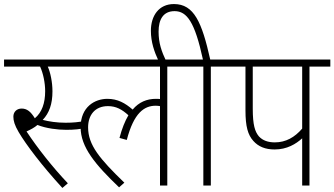

<svg xmlns="http://www.w3.org/2000/svg" viewBox="-20 -916 1651 948"><path d="M304 -310C260 -310 222 -316 191 -324C223 -358 239 -402 239 -465C239 -510 229 -558 216 -587H346V-622H0V-587H178C193 -555 203 -507 203 -466C203 -407 187 -361 152 -332C132 -365 113 -380 87 -380C63 -380 46 -364 46 -340C46 -320 52 -298 72 -264C109 -201 188 -97 288 12L315 -11C240 -90 165 -185 111 -267C131 -276 150 -286 165 -299C208 -282 264 -275 307 -275C347 -275 376 -278 404 -285L399 -319C369 -313 342 -310 304 -310Z M330 -587H770V-427C764 -428 757 -428 750 -428C705 -428 666 -412 635 -375C598 -407 561 -428 510 -428C449 -428 378 -389 378 -288C378 -189 451 -103 568 9L594 -14C472 -132 415 -200 415 -287C415 -348 449 -392 513 -392C553 -392 582 -376 614 -347C597 -318 582 -281 570 -235L606 -225C641 -359 692 -394 749 -394C757 -394 764 -393 770 -392V0H806V-587H909V-622H330Z M763 -615H800C778 -662 763 -702 763 -760C763 -820 786 -861 842 -861C903 -861 942 -807 982 -622H896V-587H984V0H1021V-587H1124V-622H1018C977 -806 938 -896 839 -896C764 -896 725 -838 725 -764C725 -708 742 -660 763 -615Z M1508 -587H1611V-622H1110V-587H1192V-371C1192 -291 1204 -250 1231 -220C1256 -192 1290 -178 1336 -178C1397 -178 1441 -205 1472 -233V0H1508ZM1472 -587V-281C1435 -238 1391 -213 1337 -213C1304 -213 1277 -222 1258 -243C1239 -266 1228 -298 1228 -380V-587Z"/></svg>

Font: Noto Sans Devanagari UI SemiCondensed ExtraLight
Style: Regular
Weight: 200
Width: 4
Designer: Jelle Bosma - Monotype Design Team
Foundry: Monotype Imaging Inc.
Version: Version 2.004